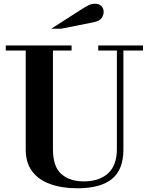

<svg xmlns="http://www.w3.org/2000/svg" viewBox="-20 -998 796 1030"><path d="M395 12Q312 12 249.5 -10.5Q187 -33 152.5 -79Q118 -125 118 -195V-727H11V-754H364V-727H264V-198Q264 -105 308.5 -65Q353 -25 430 -25Q512 -25 559.5 -68Q607 -111 607 -198V-727H507V-754H747V-727H642V-196Q642 -88 580.5 -38Q519 12 395 12ZM255 -844 411 -944Q442 -964 457.5 -971Q473 -978 489 -978Q512 -978 524 -965.5Q536 -953 536 -934Q536 -916 524.5 -900.5Q513 -885 484 -879L308 -844Z"/></svg>

Font: Libre Bodoni Medium
Style: Regular
Weight: 500
Designer: Pablo Impallari, Rodrigo Fuenzalida
Foundry: Impallari Type
Version: Version 2.005;gftools[0.9.23]